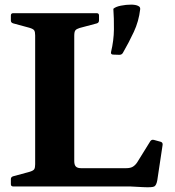

<svg xmlns="http://www.w3.org/2000/svg" viewBox="-20 -806 756 830"><path d="M37 0Q27 0 27 -10V-32Q27 -41 37 -44L107 -63Q124 -68 128 -74.5Q132 -81 132 -96V-653Q132 -668 128 -674.5Q124 -681 107 -686L37 -705Q27 -708 27 -717V-739Q27 -749 37 -749H398Q408 -749 408 -739V-718Q408 -708 399 -705L324 -685Q311 -681 306 -675Q301 -669 301 -651V-110Q301 -93 308 -86Q315 -79 330 -79H526Q544 -79 554.5 -85.5Q565 -92 573 -104L630 -196Q636 -204 646 -201L675 -193Q684 -190 683 -180L660 -27Q656 -5 647 0Q638 5 599 3L542 0ZM578 -780Q587 -776 586 -766Q580 -714 558.5 -668Q537 -622 511 -577Q506 -569 496 -569L468 -570Q458 -571 460 -581Q472 -631 472.5 -679Q473 -727 470 -768Q480 -777 502.5 -781.5Q525 -786 547 -786Q556 -786 564.5 -784.5Q573 -783 578 -780Z"/></svg>

Font: Hahmlet
Style: Bold
Weight: 700
Designer: Minjoo Ham & Mark Frömberg
Foundry: hypertype
Version: Version 1.002; ttfautohint (v1.8.3)